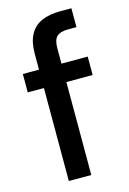

<svg xmlns="http://www.w3.org/2000/svg" viewBox="-111 -771 557 826"><g transform="rotate(-15 167.0 -357.5)"><path d="M90 0V-567Q90 -619 108 -652Q126 -685 160 -700Q194 -715 242 -715H293V-631H257Q221 -631 205.5 -616.5Q190 -602 190 -566V0ZM18 -414V-496H307V-414Z"/></g></svg>

Font: DM Sans 28pt Medium
Style: Regular
Weight: 500
Version: Version 4.004;gftools[0.9.30]